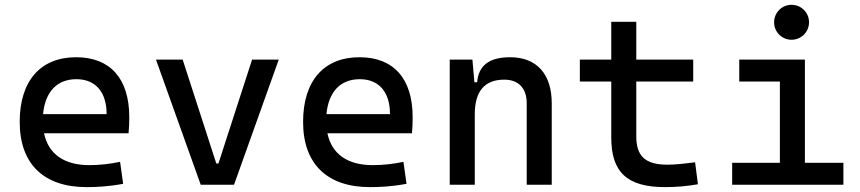

<svg xmlns="http://www.w3.org/2000/svg" viewBox="-20 -764 3556 794"><path d="M337.9 9.8C377 9.8 427.7 7.8 489.3 -3.9L476.6 -94.7C433.6 -85.9 392.6 -81.1 349.6 -81.1C245.6 -81.1 180.2 -126.5 162.1 -212.9H511.7C513.7 -233.4 514.6 -254.9 514.6 -279.3C514.6 -440.4 434.6 -527.3 294.9 -527.3C146.5 -527.3 61.5 -428.7 61.5 -259.8C61.5 -85.9 161.1 9.8 337.9 9.8ZM158.2 -292C166.5 -384.3 215.8 -436.5 295.9 -436.5C374 -436.5 420.9 -384.8 420.9 -292Z M810.1 0H947.8L1132.8 -517.6H1022.5L883.3 -87.9H874.5L735.4 -517.6H625Z M1509.8 9.8C1548.8 9.8 1599.6 7.8 1661.1 -3.9L1648.4 -94.7C1605.5 -85.9 1564.5 -81.1 1521.5 -81.1C1417.5 -81.1 1352.1 -126.5 1334 -212.9H1683.6C1685.5 -233.4 1686.5 -254.9 1686.5 -279.3C1686.5 -440.4 1606.4 -527.3 1466.8 -527.3C1318.4 -527.3 1233.4 -428.7 1233.4 -259.8C1233.4 -85.9 1333 9.8 1509.8 9.8ZM1330.1 -292C1338.4 -384.3 1387.7 -436.5 1467.8 -436.5C1545.9 -436.5 1592.8 -384.8 1592.8 -292Z M2158.2 0H2261.7V-336.9C2261.7 -458 2199.2 -527.3 2089.8 -527.3C2002.9 -527.3 1959 -493.2 1953.1 -423.8H1941.9L1933.6 -517.6H1839.8V0H1943.4V-291C1943.4 -387.2 1984.4 -434.6 2065.4 -434.6C2124 -434.6 2158.2 -399.4 2158.2 -336.9Z M2730.5 9.8C2779.3 9.8 2820.3 5.9 2866.2 -2L2854.5 -92.8C2807.6 -86.9 2772.5 -83 2740.2 -83C2648.4 -83 2611.3 -118.2 2611.3 -200.2V-426.8H2846.7V-517.6H2611.3V-673.8H2507.8V-517.6H2377.9V-426.8H2507.8V-195.3C2507.8 -51.8 2573.2 9.8 2730.5 9.8Z M3007.8 0H3467.8V-90.8H3308.6V-517.6H3037.1V-426.8H3205.1V-90.8H3007.8ZM3253.4 -599.6C3293.5 -599.6 3325.7 -631.8 3325.7 -671.9C3325.7 -711.9 3293.5 -744.1 3253.4 -744.1C3213.4 -744.1 3181.2 -711.9 3181.2 -671.9C3181.2 -631.8 3213.4 -599.6 3253.4 -599.6Z"/></svg>

Font: Cascadia Mono NF
Style: Regular
Weight: 400
Monospace: yes
Designer: Aaron Bell
Foundry: Saja Typeworks
Version: Version 2404.023